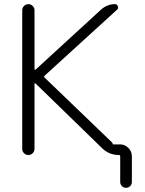

<svg xmlns="http://www.w3.org/2000/svg" viewBox="-20 -774 703 932"><path d="M527.3 -74.2Q527.3 -73.2 528.3 -73.2H562.5Q585.9 -73.2 603 -56.2Q620.1 -39.1 620.1 -15.6V109.4Q620.1 121.1 611.8 129.4Q603.5 137.7 591.8 137.7Q580.1 137.7 571.8 129.4Q563.5 121.1 563.5 109.4V-15.6Q563.5 -21.5 557.6 -21.5Q509.8 -21.5 475.6 -54.7L152.3 -369.1Q151.4 -370.1 149.4 -369.6Q147.5 -369.1 147.5 -367.2V-50.8Q147.5 -39.1 138.7 -30.3Q129.9 -21.5 117.7 -21.5Q105.5 -21.5 96.7 -30.3Q87.9 -39.1 87.9 -50.8V-724.6Q87.9 -736.3 96.7 -745.1Q105.5 -753.9 117.7 -753.9Q129.9 -753.9 138.7 -745.1Q147.5 -736.3 147.5 -724.6V-439.5Q147.5 -436.5 149.4 -436Q151.4 -435.5 153.3 -436.5L470.7 -727.5Q500 -753.9 539.1 -753.9Q547.9 -753.9 551.8 -743.7Q555.7 -733.4 548.8 -727.5L197.3 -407.2Q191.4 -402.3 196.3 -397.5L523.4 -83Q527.3 -79.1 527.3 -74.2Z"/></svg>

Font: Gen Jyuu Gothic Light
Style: Regular
Weight: 200
Designer: [Source Han Sans]
Ryoko NISHIZUKA  (kana & ideographs); Paul D. Hunt (Latin, Greek & Cyrillic); Wenlong ZHANG  (bopomofo
Version: Version 1.002.20150607